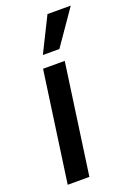

<svg xmlns="http://www.w3.org/2000/svg" viewBox="-149 -838 623 895"><g transform="rotate(-20 162.0 -390.0)"><path d="M25 0 102 -547.5H209.5L132.5 0ZM123 -608 208.5 -780H324L205 -608Z"/></g></svg>

Font: Mohave Light SemiBold
Style: Italic
Weight: 600
Italic angle: -8°
Version: Version 2.003